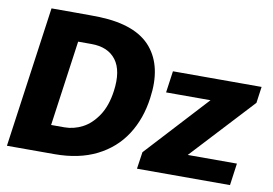

<svg xmlns="http://www.w3.org/2000/svg" viewBox="-78 -869 1417 996"><g transform="rotate(10 630.5 -371.0)"><path d="M227 -742Q338 -742 370 -741Q564 -734 645 -637.5Q726 -541 702 -373Q687 -261 632.5 -177Q578 -93 485 -46.5Q392 0 264 0H13L117 -742ZM220 -146H290Q339 -146 384.5 -169.5Q430 -193 464.5 -244.5Q499 -296 510 -376Q525 -484 483 -540Q441 -596 353 -596H283ZM711 -89 1012 -416H778L794 -530H1261L1249 -444L945 -116H1204L1188 0H698Z"/></g></svg>

Font: Morrison ExtraBold
Style: Regular
Weight: 800
Designer: Pablo Impallari, Rodrigo Fuenzalida (Modified by Dan O. Williams)
Version: Version 0.03;June 6, 2019;FontCreator 11.5.0.2425 64-bit; tt